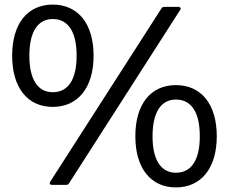

<svg xmlns="http://www.w3.org/2000/svg" viewBox="-20 -781 1049 837"><path d="M210 -315C320 -315 388 -399 388 -538C388 -678 320 -761 210 -761C100 -761 33 -678 33 -538C33 -399 100 -315 210 -315ZM268 25C274 25 278 23 281 18L765 -737C771 -744 766 -751 758 -751H697C690 -751 687 -749 683 -743L199 11C194 19 198 25 206 25ZM210 -379C145 -379 108 -434 108 -538C108 -643 145 -698 210 -698C277 -698 314 -643 314 -538C314 -434 277 -379 210 -379ZM747 36C857 36 925 -48 925 -187C925 -327 857 -410 747 -410C637 -410 570 -327 570 -187C570 -48 637 36 747 36ZM747 -28C682 -28 645 -83 645 -187C645 -292 682 -347 747 -347C814 -347 851 -292 851 -187C851 -83 814 -28 747 -28Z"/></svg>

Font: LINE Seed JP_OTF Regular
Style: Regular
Weight: 400
Designer: LY Corporation & Fontrix & Fontworks
Version: Version 1.002